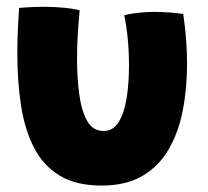

<svg xmlns="http://www.w3.org/2000/svg" viewBox="-20 -532 629 582"><path d="M356.5 -485.5Q370.5 -490 396.8 -493Q423 -496 448.5 -496Q469 -496 494 -494.2Q519 -492.5 535.5 -489.5Q541 -452 544 -414Q547 -376 547 -339Q547 -263 533.8 -196Q520.5 -129 490.5 -78Q460.5 -27 410.8 1.8Q361 30.5 288 30.5Q210.5 30.5 160.8 0.2Q111 -30 83 -84.5Q55 -139 43.8 -212Q32.5 -285 32.5 -370.5Q32.5 -403.5 34 -438.2Q35.5 -473 38 -508Q53 -509.5 76.8 -510.5Q100.5 -511.5 120 -511.5Q148.5 -511 176.8 -508.2Q205 -505.5 221.5 -500.5Q218.5 -470 216 -432.2Q213.5 -394.5 213.5 -355.5Q213.5 -297 220.2 -246.5Q227 -196 244.2 -165.5Q261.5 -135 293.5 -135Q323.5 -135 340.2 -162.8Q357 -190.5 364 -235.5Q371 -280.5 371 -332.5Q371 -375.5 367 -416.5Q363 -457.5 356.5 -485.5Z"/></svg>

Font: Grandstander ExtraBold
Style: Regular
Weight: 800
Designer: Tyler Finck
Foundry: Etcetera Type Co
Version: Version 1.200; ttfautohint (v1.8.3)